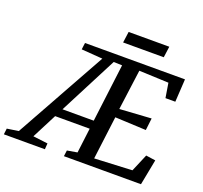

<svg xmlns="http://www.w3.org/2000/svg" viewBox="-238 -1082 1328 1256"><g transform="rotate(20 426.0 -454.0)"><path d="M-88.5 0 -83.5 -41.5 -4 -53.5 347.5 -685.5 200 -696.5 206 -743H902L892.5 -584H824L807.5 -685.5L602 -694L564.5 -414L784.5 -428L774.5 -344L558.5 -354L520.5 -54L782.5 -66.5L834 -188L900.5 -178.5L866 0H329.5L335 -41.5L405 -53.5L426.5 -226.5H186L97.5 -54L200 -41.5L197 0ZM216 -285H433.5L484 -688.5L425 -690.5ZM449.5 -908.5H732.5L722 -831.5H439Z"/></g></svg>

Font: Merriweather 20pt Medium
Style: Italic
Weight: 500
Italic angle: -7.8°
Version: Version 2.101